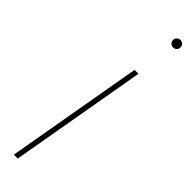

<svg xmlns="http://www.w3.org/2000/svg" viewBox="-256 -708 695 695"><g transform="rotate(45 91.5 -360.0)"><path d="M31 0 123 -526H143L51 0ZM164 -682Q157 -682 151 -687Q145 -692 145 -701Q145 -710 151 -715Q157 -720 164 -720Q171 -720 177 -715Q183 -710 183 -701Q183 -692 177.5 -687Q172 -682 164 -682Z"/></g></svg>

Font: DM Sans 9pt Thin
Style: Italic
Weight: 250
Italic angle: -10°
Version: Version 4.004;gftools[0.9.30]